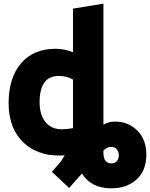

<svg xmlns="http://www.w3.org/2000/svg" viewBox="-20 -821 818 1047"><path d="M587 -20Q564 -20 544 0V12Q544 70 588 70Q607 70 617.5 57.5Q628 45 628 26Q628 7 617 -6.5Q606 -20 587 -20ZM544 -801V-141Q572 -158 607 -158Q680 -158 729 -109Q778 -60 778 22Q778 110 724.5 158Q671 206 588 206Q476 206 427 125L357 204L263 116L313 58Q315 54 333 26Q286 29 240 22Q140 2 83.5 -71Q27 -144 27 -259Q27 -396 94.5 -475.5Q162 -555 283 -555Q332 -555 378 -536V-774ZM378 -122V-387Q344 -407 301 -407Q196 -407 196 -264Q196 -195 228 -155.5Q260 -116 317 -116Q342 -116 378 -122Z"/></svg>

Font: Repo
Style: ExtraBold
Weight: 800
Designer: Stefan Peev
Foundry: Context Ltd
Version: Version 001.000